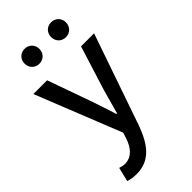

<svg xmlns="http://www.w3.org/2000/svg" viewBox="-306 -854 1156 1156"><g transform="rotate(-45 272.0 -275.5)"><path d="M113 230C228 230 286 151 329 33L531 -551H420L331 -267C317 -217 302 -163 288 -112H283C266 -164 249 -218 232 -267L131 -551H14L232 -4L220 34C200 93 165 137 106 137C91 137 75 132 65 129L43 219C62 226 84 230 113 230ZM169 -654C206 -654 232 -682 232 -718C232 -753 206 -781 169 -781C132 -781 106 -753 106 -718C106 -682 132 -654 169 -654ZM395 -654C432 -654 458 -682 458 -718C458 -753 432 -781 395 -781C357 -781 332 -753 332 -718C332 -682 357 -654 395 -654Z"/></g></svg>

Font: Noto Sans TC Medium
Style: Regular
Weight: 500
Designer: Ryoko NISHIZUKA 西塚涼子 (kana, bopomofo & ideographs); Paul D. Hunt (Latin, Greek & Cyrillic); Sandoll Communications 산돌커뮤니
Foundry: Adobe
Version: Version 2.004;hotconv 1.0.118;makeotfexe 2.5.65603